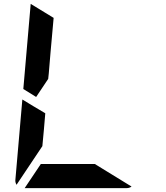

<svg xmlns="http://www.w3.org/2000/svg" viewBox="-20 -968 856 988"><path d="M206 -302 198 -216 65 -17Q58 -30 59 -41L95 -456L151 -422L178 -406L213 -385ZM166 -469 100 -510 138 -948 256 -876 240 -698 231 -590 228 -562ZM468 -124 657 -8Q646 0 632 0H426H302H107L190 -124H229H313H437Z"/></svg>

Font: DSEG14 Modern Mini
Style: Bold Italic
Weight: 700
Italic angle: -5°
Designer: Keshikan(Twitter:@keshinomi_88pro)
Version: Version 0.46